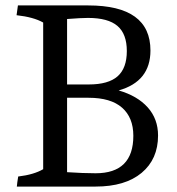

<svg xmlns="http://www.w3.org/2000/svg" viewBox="-20 -687 651 707"><path d="M305 -667Q534 -667 534 -501Q534 -387 417 -354Q486 -334 524 -291.5Q562 -249 562 -188Q562 -101 501.5 -50.5Q441 0 332 0H42Q43 -13 47 -37Q105 -44 139 -64V-604Q104 -624 41 -631L46 -667ZM227 -327V-53Q286 -49 332 -49Q471 -49 471 -187Q471 -254 429.5 -290.5Q388 -327 306 -327ZM304 -621Q279 -621 227 -617V-376H307Q379 -376 413 -406Q447 -436 447 -499Q447 -562 412.5 -591.5Q378 -621 304 -621Z"/></svg>

Font: Caladea
Style: Regular
Weight: 400
Designer: Carolina Giovagnoli and Andres Torresi
Foundry: Carolina Giovagnoli and Andres Torresi
Version: Version 1.002